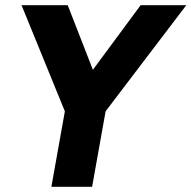

<svg xmlns="http://www.w3.org/2000/svg" viewBox="-20 -720 738 740"><path d="M178 0 230 -291 63 -700H241L338 -451L522 -700H698L387 -291L335 0Z"/></svg>

Font: Rethink Sans ExtraBold
Style: Italic
Weight: 800
Italic angle: -10°
Designer: The Rethink Sans project authors (Hans Thiessen). DM Sans designed by Colophon Foundry.
Foundry: Rethink Communications LLC
Version: Version 1.001